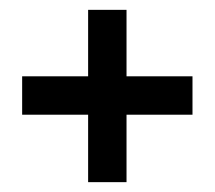

<svg xmlns="http://www.w3.org/2000/svg" viewBox="-20 -544 436 390"><path d="M237 -524V-389H371V-311H237V-174H159V-311H25V-389H159V-524Z"/></svg>

Font: Bebas Neue
Style: Regular
Weight: 400
Designer: Ryoichi Tsunekawa
Foundry: Ryoichi Tsunekawa
Version: Version 1.400